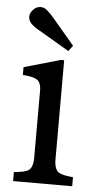

<svg xmlns="http://www.w3.org/2000/svg" viewBox="-53 -775 418 809"><g transform="rotate(5 155.5 -370.5)"><path d="M34 0V-38L57 -41Q93 -45 103.5 -60Q114 -75 114 -106V-389Q114 -426 94 -436.5Q74 -447 36 -449V-482L190 -526H204V-106Q204 -75 215 -60Q226 -45 262 -41L284 -38V0ZM218 -566 106 -632Q93 -640 81 -646.5Q69 -653 58 -663Q43 -676 41.5 -693Q40 -710 53 -724Q65 -739 82.5 -740.5Q100 -742 113 -730Q125 -720 134 -710Q143 -700 153 -688L236 -590Z"/></g></svg>

Font: Hedvig Letters Serif
Style: Regular
Weight: 400
Designer: Alexander Örn & Tor Weibull
Foundry: Kanon Foundry
Version: Version 1.000